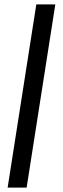

<svg xmlns="http://www.w3.org/2000/svg" viewBox="-20 -731 288 883"><path d="M234.4 -710.9 102.5 131.8H15.1L147 -710.9Z"/></svg>

Font: Roboto Black
Style: Italic
Weight: 900
Italic angle: -12°
Designer: Christian Robertson
Foundry: Google
Version: Version 3.0; 2020